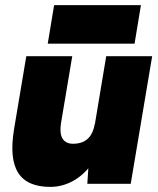

<svg xmlns="http://www.w3.org/2000/svg" viewBox="-20 -720 619 752"><path d="M322 0 328 -92 396 -500H576L492 0ZM35 -214 83 -500H263L220 -244ZM220 -244Q215 -216 218 -197Q221 -178 232.5 -168Q244 -158 262 -157Q300 -156 322 -175Q344 -194 351 -234H400Q387 -155 354 -100Q321 -45 275 -16.5Q229 12 177 12Q86 12 51 -43.5Q16 -99 35 -214ZM167 -549 192 -700H532L507 -549Z"/></svg>

Font: Figtree Light Black
Style: Italic
Weight: 900
Italic angle: -9.5°
Version: Version 2.000